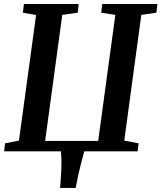

<svg xmlns="http://www.w3.org/2000/svg" viewBox="-20 -763 814 968"><path d="M283 184.5Q285.5 154 287.5 122.5Q289.5 91 289.8 59.8Q290 28.5 287 0H1L5.5 -40.5L75.5 -54L162 -687.5L95.5 -699L100.5 -743H376.5L372 -699L294 -688L207.5 -52.5H475L561.5 -688L490.5 -699L495.5 -743H773.5L768.5 -699L692.5 -688L606.5 -54L678.5 -40.5L674 0H405Q396.5 29 388.8 60Q381 91 374 122.2Q367 153.5 361.5 184.5Z"/></svg>

Font: Merriweather 36pt SemiBold
Style: Italic
Weight: 600
Italic angle: -7.8°
Version: Version 2.101